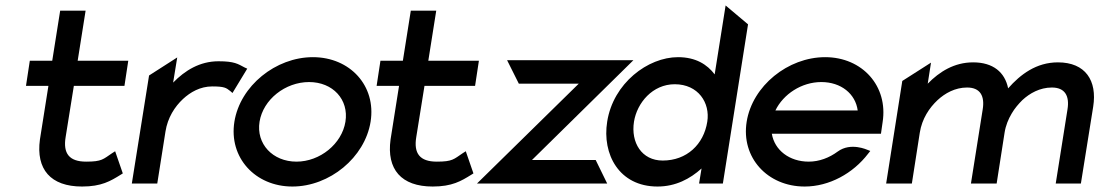

<svg xmlns="http://www.w3.org/2000/svg" viewBox="-20 -671 4020 702"><path d="M75 -357H157L126 -161C111 -52 165 11 280 11C351 11 384 -9 421 -32L429 -37L401 -118L390 -111C357 -89 353 -80 295 -80C233 -80 210 -110 220 -170L250 -357H435L449 -449H264L293 -632H200L171 -449H89Z M462 0H555L585 -190C593 -241 619 -281 649 -309C676 -334 712 -355 756 -355C800 -355 807 -350 822 -338L830 -331L884 -420L875 -424C850 -437 838 -447 779 -447C710 -447 656 -413 613 -369L628 -461L525 -395Z M837 -226C816 -95 913 11 1049 11C1185 11 1314 -95 1335 -226C1356 -357 1260 -462 1124 -462C988 -462 858 -357 837 -226ZM929 -226C942 -307 1023 -371 1110 -371C1197 -371 1256 -307 1243 -226C1230 -145 1150 -80 1064 -80C977 -80 916 -145 929 -226Z M1357 -357H1439L1408 -161C1393 -52 1447 11 1562 11C1633 11 1666 -9 1703 -32L1711 -37L1683 -118L1672 -111C1639 -89 1635 -80 1577 -80C1515 -80 1492 -110 1502 -170L1532 -357H1717L1731 -449H1546L1575 -632H1482L1453 -449H1371Z M1724 0H2200L2158 -86H1925L2296 -451H1834L1877 -365H2096Z M2200 -226C2181 -108 2243 11 2384 11C2450 11 2503 -17 2545 -55L2536 0H2623L2715 -582L2633 -651L2593 -399C2566 -435 2524 -462 2459 -462C2349 -462 2222 -367 2200 -226ZM2298 -226C2309 -295 2366 -363 2447 -363C2533 -363 2577 -295 2566 -226C2553 -143 2491 -84 2403 -84C2326 -84 2286 -150 2298 -226Z M2710 -226C2689 -95 2786 11 2922 11C3012 11 3099 -37 3154 -109L3162 -119L3152 -123C3151 -123 3091 -152 3043 -117C3012 -94 2975 -80 2937 -80C2866 -80 2812 -122 2802 -182H3201L3207 -224C3228 -356 3133 -462 2997 -462C2861 -462 2731 -357 2710 -226ZM2815 -267C2844 -327 2911 -371 2983 -371C3055 -371 3108 -328 3116 -267Z M3220 0H3314L3343 -186C3351 -237 3378 -277 3408 -305C3435 -330 3472 -351 3516 -351C3564 -351 3581 -320 3573 -271L3530 0H3624L3653 -186C3657 -212 3667 -236 3679 -256C3690 -275 3704 -291 3718 -305C3745 -330 3782 -351 3826 -351C3874 -351 3891 -320 3883 -271L3840 0H3932L3977 -281C3992 -376 3949 -443 3848 -443C3769 -443 3711 -399 3666 -348C3654 -407 3611 -443 3538 -443C3469 -443 3415 -409 3372 -365L3384 -442L3279 -375Z"/></svg>

Font: Charger Pro
Style: ExBdObl
Weight: 400
Designer: Jasper
Foundry: Cannot Into Space Fonts
Version: Version 1.09